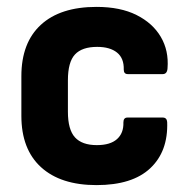

<svg xmlns="http://www.w3.org/2000/svg" viewBox="-20 -526 548 557"><path d="M260 11Q156 11 99 -41Q42 -93 42 -190V-305Q42 -402 98.5 -454Q155 -506 260 -506Q329 -506 376 -482.5Q423 -459 446.5 -419Q470 -379 466 -328Q465 -311 452 -311H351Q339 -311 339 -324Q340 -357 319.5 -373.5Q299 -390 262 -390Q218 -390 197.5 -368Q177 -346 177 -293V-202Q177 -150 197.5 -127.5Q218 -105 261 -105Q300 -105 319.5 -122.5Q339 -140 338 -171Q338 -185 350 -185H452Q464 -185 465 -172Q468 -87 416 -38Q364 11 260 11Z"/></svg>

Font: Sofia Sans Semi Condensed ExtraBold
Style: Regular
Weight: 800
Designer: Botio Nikoltchev, Ani Petrova
Foundry: lettersoup
Version: Version 4.100